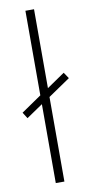

<svg xmlns="http://www.w3.org/2000/svg" viewBox="-97 -797 399 834"><g transform="rotate(-10 102.0 -380.0)"><path d="M79 0H117V-373L214 -439L196 -466L117 -412V-760H79V-387L-10 -326L7 -299L79 -348Z"/></g></svg>

Font: Noto Sans Devanagari UI Condensed ExtraLight
Style: Regular
Weight: 200
Width: 3
Designer: Jelle Bosma - Monotype Design Team
Foundry: Monotype Imaging Inc.
Version: Version 2.004